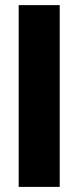

<svg xmlns="http://www.w3.org/2000/svg" viewBox="-20 -732 306 752"><path d="M213.9 0H53.2V-711.9H213.9Z"/></svg>

Font: Creato Display ExtraBold
Style: Regular
Weight: 800
Version: Version 1.000